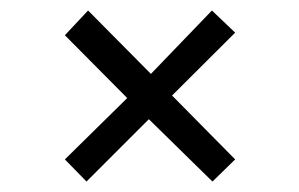

<svg xmlns="http://www.w3.org/2000/svg" viewBox="-20 -413 567 364"><path d="M306.2 -231.9 425.8 -110.8 382.8 -68.8 262.2 -187 144 -68.8 103 -110.8 221.2 -227.1 103 -346.2 147 -393.1 266.1 -272.9 381.8 -393.1 425.8 -351.1Z"/></svg>

Font: Linux Libertine
Style: Bold
Weight: 700
Designer: Philipp H. Poll
Foundry: Philipp H. Poll
Version: Version 5.0.3